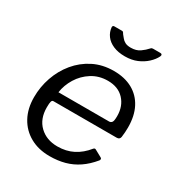

<svg xmlns="http://www.w3.org/2000/svg" viewBox="-176 -863 933 996"><g transform="rotate(30 290.5 -365.5)"><path d="M264.8 10Q197.7 10 147.6 -18.2Q97.5 -46.4 70.1 -96.8Q42.6 -147.3 42.6 -215.1Q42.6 -277.1 62.7 -334.9Q82.7 -392.8 120.8 -439.1Q159 -485.4 212.9 -512.7Q266.9 -540 334.3 -540Q399.1 -540 446 -514.3Q492.9 -488.5 518.3 -440Q543.7 -391.4 543.7 -321.9Q543.7 -308.2 542.7 -293.8Q541.7 -279.5 539.7 -264Q538.7 -256.5 533.7 -251.8Q528.7 -247.1 519.4 -247.1H140Q132.4 -247.1 129.4 -237.6Q126.4 -228 126.4 -202.2Q126.4 -133.4 167.8 -93.6Q209.2 -53.9 274.5 -53.9Q326.7 -53.9 368.1 -74.9Q409.6 -96 442.8 -137.6Q447.4 -142.1 451 -141.6Q454.6 -141.1 458.5 -138.6L497.1 -117.5Q507.9 -112.3 500.8 -100.8Q468.4 -61.4 432.3 -37Q396.3 -12.6 355 -1.3Q313.7 10 264.8 10ZM442.6 -300.2Q453.3 -300.2 459.3 -308.3Q465.4 -316.5 465.4 -345.3Q465.4 -404.5 430.1 -442.4Q394.7 -480.3 333 -480.3Q279.7 -480.3 238.1 -454Q196.6 -427.8 171.2 -386.4Q145.9 -345 139.7 -300.2ZM495.3 -741.3Q502.7 -741.3 505 -736.7Q507.3 -732.1 503.7 -724.8Q492.9 -702.6 470.4 -681.6Q447.9 -660.5 416.2 -647Q384.6 -633.6 344 -633.6Q303.3 -633.6 274.1 -646.3Q244.9 -658.9 228.7 -680.9Q212.5 -702.8 210 -730Q209.7 -734.2 211.7 -737.8Q213.7 -741.3 220.2 -741.3H265.8Q271.9 -741.3 274 -737.5Q276 -733.8 280.1 -728.1Q286.2 -721.5 293.7 -711.5Q301.1 -701.6 314 -694.7Q326.9 -687.8 348.4 -687.8Q381 -687.8 402.5 -703.1Q424.1 -718.5 438.2 -734.8Q441.8 -739.2 445.1 -740.2Q448.5 -741.3 452.3 -741.3Z"/></g></svg>

Font: Libre Franklin Thin
Style: Italic
Weight: 100
Italic angle: -8°
Designer: Pablo Impallari, Rodrigo Fuenzalida, Nhung Nguyen
Foundry: Impallari Type
Version: Version 3.000